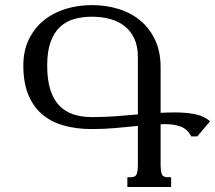

<svg xmlns="http://www.w3.org/2000/svg" viewBox="-20 -747 859 767"><path d="M679.7 -297.9Q723.6 -297.9 759.3 -290.8Q794.9 -283.7 819.3 -262.7L768.1 -202.1H743.7Q729.5 -230.5 703.4 -240.7Q677.2 -251 642.1 -251Q636.7 -251 631.8 -251Q627 -251 621.6 -250.5V-91.8Q621.6 -63 626.5 -51Q631.3 -39.1 648.9 -39.1H663.6V0H488.8V-39.1H502.9Q520.5 -39.1 525.6 -50.5Q530.8 -62 530.8 -91.3V-244.1Q487.8 -239.7 442.4 -235.6Q397 -231.4 347.2 -231.4Q283.7 -231.4 232.9 -246.1Q182.1 -260.7 146.7 -291.7Q111.3 -322.8 92.3 -370.6Q73.2 -418.5 73.2 -484.9Q73.2 -544.4 95.2 -589.6Q117.2 -634.8 154.5 -665.3Q191.9 -695.8 241.7 -711.2Q291.5 -726.6 347.2 -726.6Q404.3 -726.6 454.3 -710.9Q504.4 -695.3 541.5 -664.1Q578.6 -632.8 600.1 -586.4Q621.6 -540 621.6 -478.5V-296.4Q649.4 -297.9 679.7 -297.9ZM530.8 -520Q530.8 -562.5 516.6 -592.8Q502.4 -623 477.8 -642.6Q453.1 -662.1 419.7 -671.1Q386.2 -680.2 347.2 -680.2Q308.1 -680.2 275.4 -670.7Q242.7 -661.1 218.8 -638.4Q194.8 -615.7 181.6 -578.1Q168.5 -540.5 168.5 -484.9Q168.5 -429.2 180.7 -389.9Q192.9 -350.6 215.8 -326.2Q238.8 -301.8 272 -290.5Q305.2 -279.3 347.2 -279.3Q399.4 -279.3 443.8 -282.7Q488.3 -286.1 530.8 -290Z"/></svg>

Font: Arian AMU Serif
Style: Regular
Weight: 400
Designer: Ruben Hakobyan (Tarumian)
Foundry: Ruben Hakobyan (Tarumian)
Version: Version 1.002